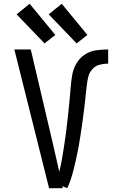

<svg xmlns="http://www.w3.org/2000/svg" viewBox="-20 -997 616 1017"><path d="M216 -767 273 -812 137 -977 68 -921ZM386 -767 443 -812 307 -977 238 -921ZM240 0H312Q311 -6 310 -11L336 0Q346 -21 353.5 -43Q361 -65 367 -87.5Q373 -110 378 -132.5Q383 -155 388 -177.5Q393 -200 397 -223Q401 -246 404.5 -268.5Q408 -291 411.5 -314Q415 -337 418 -360Q421 -383 424 -406Q427 -429 429.5 -452Q432 -475 434.5 -498Q437 -521 439.5 -544Q442 -567 447.5 -589.5Q453 -612 468.5 -630Q484 -648 507 -654Q530 -660 553 -660V-735Q520 -735 488 -730.5Q456 -726 428.5 -707.5Q401 -689 384.5 -660.5Q368 -632 362.5 -600Q357 -568 354.5 -536Q352 -504 349 -471.5Q346 -439 342.5 -407Q339 -375 335.5 -343Q332 -311 327.5 -278.5Q323 -246 318 -214Q313 -182 307.5 -150.5Q302 -119 294 -87Q285 -127 276 -166.5Q267 -206 258 -245L143 -735H56Z"/></svg>

Font: Iosevka SS01 Extended
Style: Regular
Weight: 400
Width: 7
Monospace: yes
Designer: Belleve Invis
Foundry: Belleve Invis
Version: Version 3.4.7; ttfautohint (v1.8.3)